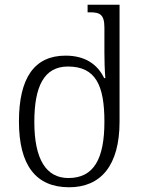

<svg xmlns="http://www.w3.org/2000/svg" viewBox="-20 -780 617 811"><path d="M272 11C405 11 485 -80 485 -266V-760H350V-728H360C402 -728 421 -719 421 -663V-557C421 -526 422 -485 425 -450H420C392 -508 340 -545 257 -545C126 -545 60 -452 60 -267C60 -80 133 11 272 11ZM269 -28C175 -28 125 -107 125 -265C125 -415 166 -499 267 -499C385 -499 421 -418 421 -266C421 -110 377 -28 269 -28Z"/></svg>

Font: Noto Serif Georgian Light
Style: Regular
Weight: 300
Designer: Monotype Design Team, Akaki Razmadze
Foundry: Google LLC
Version: Version 2.003